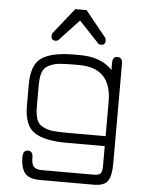

<svg xmlns="http://www.w3.org/2000/svg" viewBox="-59 -728 747 976"><g transform="rotate(5 314.5 -240.5)"><path d="M545.9 85Q545.9 148.4 527.3 174.3Q508.8 200.2 457 200.2H180.7Q149.4 200.2 128.4 190.9Q107.4 181.6 98.1 164.1Q88.9 146.5 85.9 129.9Q83 113.3 83 90.8Q83 56.6 108.4 56.6Q133.8 56.6 133.8 88.9Q133.8 123 145.5 136.2Q157.2 149.4 187.5 149.4H450.2Q478.5 149.4 486.8 139.6Q495.1 129.9 495.1 100.6V0H299.8Q187.5 0 135.3 -34.7Q83 -69.3 83 -171.9V-278.3Q83 -380.9 135.3 -415.5Q187.5 -450.2 299.8 -450.2H328.1Q437.5 -450.2 495.1 -388.7V-422.9Q495.1 -457 520.5 -457Q545.9 -457 545.9 -423.8ZM495.1 -50.8V-227.5Q495.1 -399.4 328.1 -399.4H299.8Q250 -399.4 223.1 -396Q196.3 -392.6 173.3 -380.4Q150.4 -368.2 142.1 -343.8Q133.8 -319.3 133.8 -277.3V-172.9Q133.8 -130.9 142.1 -106.4Q150.4 -82 173.3 -69.8Q196.3 -57.6 223.1 -54.2Q250 -50.8 299.8 -50.8ZM182.6 -551.8 285.2 -680.7H342.8L447.3 -551.8Q453.1 -543.9 453.1 -534.2Q453.1 -511.7 430.7 -511.7Q425.8 -511.7 421.4 -513.7Q417 -515.6 415.5 -517.1Q414.1 -518.6 409.2 -524.4Q404.3 -530.3 403.3 -531.2L314.5 -625L226.6 -531.2Q224.6 -529.3 221.7 -525.4Q218.8 -521.5 216.8 -520Q214.8 -518.6 212.4 -516.1Q210 -513.7 206.5 -512.7Q203.1 -511.7 199.2 -511.7Q176.8 -511.7 176.8 -534.2Q176.8 -543.9 182.6 -551.8Z"/></g></svg>

Font: Jura
Style: Book
Weight: 400
Version: Version 2.3